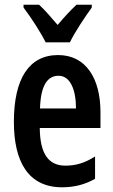

<svg xmlns="http://www.w3.org/2000/svg" viewBox="-20 -786 482 816"><path d="M174 -606H277C298 -650 342 -715 370 -754V-766H305C276 -738 257 -718 225 -680C197 -713 169 -745 146 -766H80V-754C111 -713 154 -647 174 -606ZM227 -552C103 -552 39 -451 39 -268C39 -102 98 10 244 10C296 10 342 -2 384 -26V-121C340 -93 302 -82 258 -82C185 -82 150 -134 149 -242H407V-309C407 -453 345 -552 227 -552ZM229 -464C278 -464 303 -406 303 -325H150C153 -422 181 -464 229 -464Z"/></svg>

Font: Noto Sans Arabic UI XCn SmBd
Style: Regular
Weight: 600
Width: 2
Designer: Monotype Design Team, Nadine Chahine and Nizar Qandah
Foundry: Monotype Imaging Inc.
Version: Version 2.010